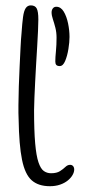

<svg xmlns="http://www.w3.org/2000/svg" viewBox="-20 -650 317 696"><path d="M161 25Q119 25 94.8 3.5Q70.5 -18 59.8 -71Q49 -124 47.5 -218Q46.5 -237.5 46.8 -268.5Q47 -299.5 48.2 -336.5Q49.5 -373.5 51.2 -410Q53 -446.5 54.5 -478Q56 -509.5 58 -529Q60.5 -566 63.5 -588.2Q66.5 -610.5 73.2 -620.5Q80 -630.5 91.5 -630.5Q107 -630.5 113 -619.5Q119 -608.5 119 -579.5Q119 -563.5 117.8 -538Q116.5 -512.5 114.8 -481.8Q113 -451 111 -418.2Q109 -385.5 107.5 -354Q106 -322.5 104.8 -296Q103.5 -269.5 103.5 -251Q103.5 -176 107.5 -130.5Q111.5 -85 119.5 -61.5Q127.5 -38 139 -30Q150.5 -22 165 -22Q185.5 -22 197.2 -29.5Q209 -37 217 -44.8Q225 -52.5 234 -52.5Q241 -52.5 245 -47.8Q249 -43 249 -35.5Q249 -26 243 -15.5Q237 -5 225.8 4.2Q214.5 13.5 198 19.2Q181.5 25 161 25ZM196.5 -410.5Q188 -410.5 184.2 -414.5Q180.5 -418.5 180.5 -427Q180.5 -442 182.8 -464.8Q185 -487.5 185 -513.5Q185 -532.5 180.8 -549.2Q176.5 -566 171.8 -580Q167 -594 167 -605Q167 -613.5 171.5 -619.5Q176 -625.5 184 -625.5Q200.5 -625.5 211 -608Q221.5 -590.5 226.8 -565Q232 -539.5 232 -516Q232 -497.5 228 -472.5Q224 -447.5 216.2 -429Q208.5 -410.5 196.5 -410.5Z"/></svg>

Font: Gluten Thin ExtraLight
Style: Regular
Weight: 250
Version: Version 1.300